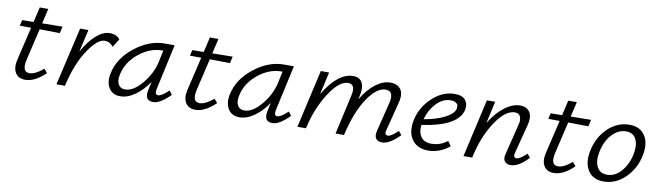

<svg xmlns="http://www.w3.org/2000/svg" viewBox="-34 -926 4626 1348"><g transform="rotate(10 2279.5 -252.0)"><path d="M194 -360 140 -129Q122 -44 176 -44Q217 -44 275 -93L298 -66Q224 7 154 7Q106 7 84.5 -28Q63 -63 77 -123L133 -360L52 -361L62 -402L143 -403L168 -511H229L204 -404L349 -406L338 -358Z M684 -419Q733 -419 757 -387L720 -328Q696 -360 659 -360Q607 -360 542 -262.5Q477 -165 441 -15L438 0H377L473 -414H532L495 -253Q539 -333 588.5 -376Q638 -419 684 -419Z M1167 -95 1188 -68Q1117 5 1067 5Q1002 5 1019 -73L1032 -133Q991 -71 937.5 -33Q884 5 832 5Q776 5 750.5 -37Q725 -79 738 -140Q760 -251 863 -332.5Q966 -414 1076 -414H1147L1076 -90Q1067 -48 1093 -48Q1118 -48 1167 -95ZM857 -48Q916 -48 977 -121Q1038 -194 1057 -278L1075 -363H1068Q979 -363 900 -298Q821 -233 803 -140Q795 -97 810 -72.5Q825 -48 857 -48Z M1407 -360 1353 -129Q1335 -44 1389 -44Q1430 -44 1488 -93L1511 -66Q1437 7 1367 7Q1319 7 1297.5 -28Q1276 -63 1290 -123L1346 -360L1265 -361L1275 -402L1356 -403L1381 -511H1442L1417 -404L1562 -406L1551 -358Z M2017 -95 2038 -68Q1967 5 1917 5Q1852 5 1869 -73L1882 -133Q1841 -71 1787.5 -33Q1734 5 1682 5Q1626 5 1600.5 -37Q1575 -79 1588 -140Q1610 -251 1713 -332.5Q1816 -414 1926 -414H1997L1926 -90Q1917 -48 1943 -48Q1968 -48 2017 -95ZM1707 -48Q1766 -48 1827 -121Q1888 -194 1907 -278L1925 -363H1918Q1829 -363 1750 -298Q1671 -233 1653 -140Q1645 -97 1660 -72.5Q1675 -48 1707 -48Z M2802 -95 2824 -69Q2753 5 2698 5Q2667 5 2654 -14.5Q2641 -34 2651 -72L2703 -282Q2712 -322 2701 -343.5Q2690 -365 2661 -365Q2598 -365 2532.5 -268.5Q2467 -172 2427 0H2367L2430 -282Q2449 -365 2393 -365Q2330 -365 2260 -257Q2190 -149 2157 -5L2156 0H2095L2189 -414H2248L2212 -253Q2310 -419 2421 -419Q2467 -419 2484.5 -383.5Q2502 -348 2488 -289L2482 -263Q2527 -339 2580 -379Q2633 -419 2685 -419Q2736 -419 2759.5 -386Q2783 -353 2766 -289L2715 -89Q2702 -49 2731 -49Q2754 -49 2802 -95Z M3144 -419Q3199 -419 3220.5 -391Q3242 -363 3234 -322Q3207 -201 2950 -164Q2944 -109 2967.5 -77.5Q2991 -46 3042 -46Q3103 -46 3155 -86L3179 -52Q3108 5 3027 5Q2948 5 2910.5 -49.5Q2873 -104 2892 -192Q2913 -285 2985.5 -352Q3058 -419 3144 -419ZM3175 -319Q3176 -328 3175.5 -339.5Q3175 -351 3161 -360.5Q3147 -370 3123 -370Q3067 -370 3021.5 -321.5Q2976 -273 2958 -206Q3050 -222 3108 -252.5Q3166 -283 3175 -319Z M3719 -95 3741 -69Q3672 5 3615 5Q3584 5 3571 -14.5Q3558 -34 3569 -72L3621 -282Q3631 -317 3621.5 -341Q3612 -365 3582 -365Q3514 -365 3443.5 -258.5Q3373 -152 3341 0H3279L3373 -414H3432L3397 -257Q3445 -335 3501 -377Q3557 -419 3611 -419Q3658 -419 3679.5 -385Q3701 -351 3684 -289L3632 -89Q3621 -49 3648 -49Q3671 -49 3719 -95Z M3962 -360 3908 -129Q3890 -44 3944 -44Q3985 -44 4043 -93L4066 -66Q3992 7 3922 7Q3874 7 3852.5 -28Q3831 -63 3845 -123L3901 -360L3820 -361L3830 -402L3911 -403L3936 -511H3997L3972 -404L4117 -406L4106 -358Z M4278 5Q4200 5 4165.5 -50.5Q4131 -106 4149 -192Q4169 -290 4236 -354.5Q4303 -419 4389 -419Q4466 -419 4501 -365Q4536 -311 4518 -223Q4499 -127 4431.5 -61Q4364 5 4278 5ZM4294 -46Q4351 -46 4394.5 -96.5Q4438 -147 4453 -220Q4466 -286 4446 -327.5Q4426 -369 4374 -369Q4319 -369 4274.5 -321.5Q4230 -274 4214 -197Q4200 -128 4221.5 -87Q4243 -46 4294 -46Z"/></g></svg>

Font: EauTestInfant
Style: Italic
Weight: 400
Italic angle: -12°
Designer: Christian Thalmann (Catharsis Fonts)
Version: Version 0.001;PS 000.001;hotconv 1.0.88;makeotf.lib2.5.64775